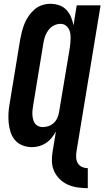

<svg xmlns="http://www.w3.org/2000/svg" viewBox="-20 -763 547 1006"><path d="M440 223Q413 223 386 219Q359 215 335.5 204.5Q312 194 293.5 176Q275 158 264 134.5Q253 111 252 83.5Q251 56 256 29L273 -74Q263 -56 250.5 -40.5Q238 -25 221.5 -14Q205 -3 186 2.5Q167 8 148 8Q122 8 98.5 -1Q75 -10 59 -28.5Q43 -47 35.5 -70.5Q28 -94 25.5 -119.5Q23 -145 24.5 -171Q26 -197 31 -223L86 -558Q90 -579 95.5 -600Q101 -621 109.5 -641.5Q118 -662 131.5 -681Q145 -700 162 -714.5Q179 -729 200.5 -736Q222 -743 243 -743Q268 -743 290 -735.5Q312 -728 327.5 -711.5Q343 -695 352 -674Q361 -653 365 -630L382 -735H507L381 29Q378 45 379 61.5Q380 78 387 91Q394 104 408.5 111Q423 118 440 118ZM204 -97Q219 -97 235 -102.5Q251 -108 263 -120Q275 -132 281.5 -147.5Q288 -163 290 -179L346 -514Q348 -527 349 -540Q350 -553 350 -566Q350 -579 347.5 -591.5Q345 -604 338.5 -614.5Q332 -625 321.5 -631.5Q311 -638 297 -638Q280 -638 263.5 -630Q247 -622 235.5 -607.5Q224 -593 217.5 -576Q211 -559 208 -541L153 -206Q151 -194 150 -182Q149 -170 150 -158.5Q151 -147 154 -135.5Q157 -124 163.5 -115.5Q170 -107 180.5 -102Q191 -97 204 -97Z"/></svg>

Font: Iosevka Extrabold Oblique
Style: Regular
Weight: 800
Italic angle: -9°
Monospace: yes
Designer: Belleve Invis
Foundry: Belleve Invis
Version: Version 32.5.0; ttfautohint (v1.8.4)